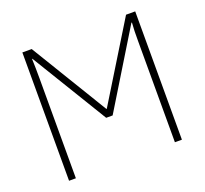

<svg xmlns="http://www.w3.org/2000/svg" viewBox="-123 -859 1070 1004"><g transform="rotate(-20 412.0 -357.0)"><path d="M97 0V-714H149L409 -286H411L674 -714H725V0H686V-564Q686 -596 686.5 -617.5Q687 -639 689 -665H686L428 -243H392L135 -665H133Q134 -636 134.5 -613.5Q135 -591 135 -556V0Z"/></g></svg>

Font: Noto Sans Disp ExtLt
Style: Regular
Weight: 200
Designer: Monotype Design Team
Foundry: Monotype Imaging Inc.
Version: Version 2.000;GOOG;noto-source:20170915:90ef993387c0